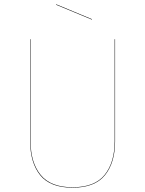

<svg xmlns="http://www.w3.org/2000/svg" viewBox="-20 -862 674 891"><path d="M514 -206Q514 -107 467 -49Q420 9 317 9Q213 9 166.5 -49Q120 -107 120 -206V-680H122V-206Q122 -108 168.5 -50.5Q215 7 317 7Q419 7 465.5 -50.5Q512 -108 512 -206V-680H514ZM407 -773 406 -771 240 -840 241 -842Z"/></svg>

Font: FiraGO Two
Style: Regular
Weight: 100
Designer: bBox Type
Foundry: bBox Type GmbH
Version: Version 1.001